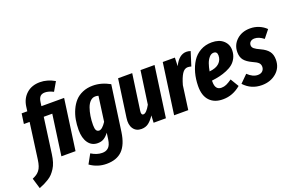

<svg xmlns="http://www.w3.org/2000/svg" viewBox="-187 -1212 2905 1889"><g transform="rotate(-20 1265.0 -268.0)"><path d="M486.8 -530.8 413.1 0H265.1L324.2 -424.8H234.9L184.1 -51.8Q178.2 -7.8 167 27.8Q155.8 63.5 138.4 90.1Q121.1 116.7 103.3 136Q85.4 155.3 59.3 171.4Q33.2 187.5 11.7 198Q-9.8 208.5 -42 221.2L-75.2 110.8Q-49.3 99.6 -32.5 88.4Q-15.6 77.1 -1.2 59.1Q13.2 41 22 14.6Q30.8 -11.7 36.1 -49.8L86.9 -424.8H26.9L42 -530.8H101.1L107.9 -582Q119.6 -660.6 174.3 -709.2Q229 -757.8 314.9 -757.8Q392.1 -757.8 467.8 -713.9L414.1 -621.1Q364.3 -646 327.1 -646Q294.4 -646 277.3 -628.7Q260.3 -611.3 254.9 -573.2L249 -530.8Z M791.5 -547.9Q881.3 -547.9 968.8 -499L901.9 -22Q883.8 104 825 163.1Q766.1 222.2 659.7 222.2Q564.9 222.2 487.8 167L541.5 69.8Q600.1 106 654.8 106Q673.8 106 688.5 101.6Q703.1 97.2 717.3 85.9Q731.4 74.7 741 53Q750.5 31.2 754.9 -1L763.7 -65.9Q740.2 -33.7 713.1 -16.4Q686 1 647.5 1Q584 1 548.3 -49.6Q512.7 -100.1 512.7 -185.1Q512.7 -240.7 521.7 -291.5Q530.8 -342.3 552 -389.6Q573.2 -437 604.5 -471.7Q635.7 -506.3 683.8 -527.1Q731.9 -547.9 791.5 -547.9ZM778.8 -439.9Q749.5 -439.9 726.6 -417.5Q703.6 -395 690.2 -357.4Q676.8 -319.8 669.7 -275.1Q662.6 -230.5 662.6 -182.1Q662.6 -143.6 672.4 -127.2Q682.1 -110.8 701.7 -110.8Q733.9 -110.8 775.9 -174.8L811.5 -435.1Q795.4 -439.9 778.8 -439.9Z M1098.6 17.1Q1042.5 17.1 1014.2 -24.9Q985.8 -66.9 996.6 -137.2L1051.8 -530.8H1199.7L1146.5 -154.8Q1140.6 -111.8 1165.5 -111.8Q1196.8 -111.8 1237.8 -186L1286.6 -530.8H1433.6L1359.4 0H1230.5L1234.4 -75.2Q1205.1 -30.8 1174.1 -6.8Q1143.1 17.1 1098.6 17.1Z M1771.5 -545.9Q1792 -545.9 1814.5 -538.1L1768.6 -393.1Q1746.1 -398.9 1732.4 -398.9Q1696.8 -398.9 1672.1 -359.9Q1647.5 -320.8 1627.4 -249L1593.3 0H1445.3L1519.5 -530.8H1646.5L1643.6 -441.9Q1693.4 -545.9 1771.5 -545.9Z M2037.1 -547.9Q2114.3 -547.9 2158.4 -507.6Q2202.6 -467.3 2201.2 -404.8Q2200.2 -361.8 2182.9 -327.4Q2165.5 -293 2138.9 -271Q2112.3 -249 2073.2 -232.7Q2034.2 -216.3 1996.3 -207.5Q1958.5 -198.7 1912.1 -192.9V-179.2Q1912.1 -95.2 1977.1 -95.2Q2004.4 -95.2 2029.1 -106.2Q2053.7 -117.2 2087.9 -141.1L2140.1 -54.2Q2055.7 17.1 1954.1 17.1Q1864.3 18.1 1814 -35.2Q1763.7 -88.4 1765.1 -189.9Q1766.1 -261.7 1783.2 -324.7Q1800.3 -387.7 1832.5 -438.2Q1864.7 -488.8 1917.5 -518.3Q1970.2 -547.9 2037.1 -547.9ZM1920.9 -286.1Q1990.7 -293 2023.9 -325Q2057.1 -356.9 2057.1 -403.8Q2057.1 -445.8 2020 -445.8Q1994.1 -445.8 1973.4 -421.9Q1952.6 -397.9 1940.7 -364Q1928.7 -330.1 1920.9 -286.1Z M2438.5 -547.9Q2487.8 -547.9 2530.5 -530Q2573.2 -512.2 2604.5 -481L2540.5 -400.9Q2491.7 -439.9 2445.8 -439.9Q2419.4 -439.9 2403.6 -426Q2387.7 -412.1 2387.7 -389.2Q2387.7 -369.1 2405 -354Q2422.4 -338.9 2468.8 -317.9Q2521.5 -293.9 2547.6 -260.5Q2573.7 -227.1 2573.7 -172.9Q2573.7 -87.4 2512 -35.2Q2450.2 17.1 2359.9 17.1Q2248 17.1 2173.8 -64L2251.5 -141.1Q2303.2 -90.8 2356.4 -90.8Q2388.7 -90.8 2406.2 -108.6Q2423.8 -126.5 2423.8 -152.8Q2423.8 -178.2 2407.2 -194.6Q2390.6 -210.9 2346.7 -230Q2292 -255.4 2266.8 -286.9Q2241.7 -318.4 2241.7 -370.1Q2241.7 -446.3 2297.1 -497.1Q2352.5 -547.9 2438.5 -547.9Z"/></g></svg>

Font: Fira Sans Compressed
Style: Bold Italic
Weight: 700
Width: 3
Italic angle: -8°
Designer: Carrois Corporate & Edenspiekermann AG
Foundry: Carrois Corporate GbR & Edenspiekermann AG
Version: Version 4.203;PS 004.203;hotconv 1.0.88;makeotf.lib2.5.64775